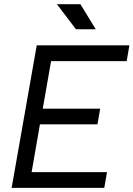

<svg xmlns="http://www.w3.org/2000/svg" viewBox="-20 -914 649 934"><path d="M36.6 0 158.7 -693.4H609.4L596.2 -616.7H228.5L188 -385.3H467.3L454.1 -309.1H174.3L133.8 -76.7H500.5L487.3 0ZM349.6 -771.5 256.8 -893.6H371.1L445.8 -771.5Z"/></svg>

Font: CaskaydiaCove NFP SemiLight
Style: Italic
Weight: 350
Italic angle: -10°
Designer: Aaron Bell
Foundry: Saja Typeworks
Version: Version 2111.001; VTT 6.35;Nerd Fonts 3.1.1